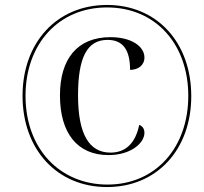

<svg xmlns="http://www.w3.org/2000/svg" viewBox="-20 -745 825 775"><path d="M412 10C614 10 752 -142 752 -357C752 -573 614 -725 412 -725C209 -725 71 -573 71 -358C71 -143 209 10 412 10ZM414 0C222 0 83 -144 83 -358C83 -568 217 -715 412 -715C607 -715 740 -568 740 -358C740 -148 607 0 414 0ZM418 -119C509 -119 563 -168 563 -209C563 -225 555 -236 542 -241C527 -168 488 -129 426 -129C340 -129 295 -203 295 -360C295 -512 331 -584 414 -584C477 -584 505 -543 505 -463C537 -463 563 -481 563 -513C563 -558 510 -595 426 -595C291 -595 222 -506 222 -360C222 -209 291 -119 418 -119Z"/></svg>

Font: Noto Serif Display SemiCondensed SemiBold
Style: Italic
Weight: 600
Width: 4
Italic angle: -12°
Designer: Monotype Design Team
Foundry: Monotype Imaging Inc.
Version: Version 2.009